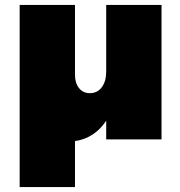

<svg xmlns="http://www.w3.org/2000/svg" viewBox="-20 -567 732 781"><path d="M412 -547H637V0H412V-76Q365 -5 285 7V194H60V-547H285V-263Q285 -229 301.5 -208.5Q318 -188 345 -188Q376 -188 394 -212Q412 -236 412 -276Z"/></svg>

Font: MontserratBlack
Style: Regular
Weight: 900
Designer: Julieta Ulanovsky
Foundry: Julieta Ulanovsky
Version: Version 4.000